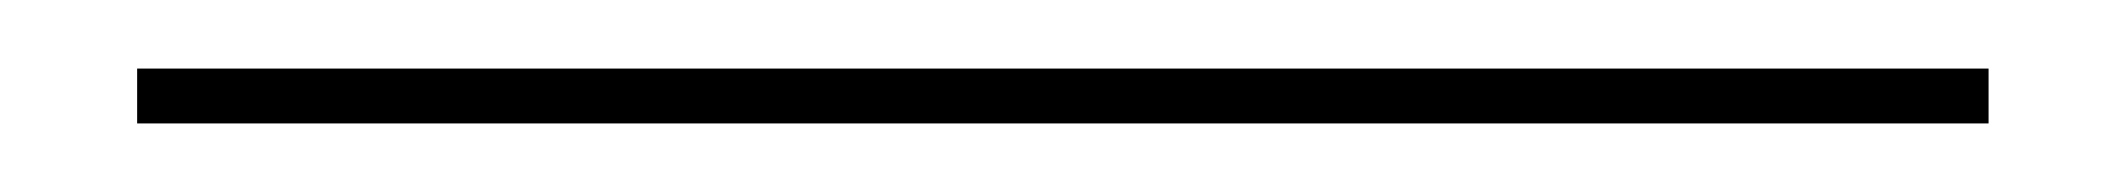

<svg xmlns="http://www.w3.org/2000/svg" viewBox="-20 52 620 56"><path d="M20 88V72H560V88Z"/></svg>

Font: Kalnia Thin
Style: Regular
Weight: 100
Version: Version 1.105